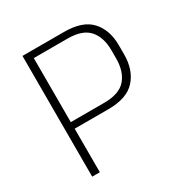

<svg xmlns="http://www.w3.org/2000/svg" viewBox="-151 -760 845 880"><g transform="rotate(-30 272.0 -319.5)"><path d="M111.5 -230.5V-265.5H304.5Q384 -265.5 418.5 -305.5Q453 -345.5 453 -414V-458Q453 -526 418.8 -565.2Q384.5 -604.5 305.5 -604.5H111V-639H307Q405 -639 449.5 -590.2Q494 -541.5 494 -459.5V-412.5Q494 -330 449.2 -280.2Q404.5 -230.5 305.5 -230.5ZM87 0V-639H127V-255.5L127.5 -237.5V0Z"/></g></svg>

Font: Anek Gujarati ExtraLight
Style: Regular
Weight: 250
Version: Version 1.003